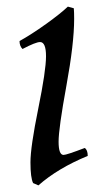

<svg xmlns="http://www.w3.org/2000/svg" viewBox="-20 -536 312 580"><path d="M204 -479Q204 -405 180.5 -276.5Q157 -148 157 -108Q157 -68 172 -68Q181 -68 236 -89Q245 -83 245 -65Q155 -28 96 24L80 17Q72 1 72 -45.5Q72 -92 95.5 -207.5Q119 -323 119 -366Q119 -409 101 -409Q88 -409 48 -388Q39 -397 39 -412Q75 -432 119 -463.5Q163 -495 185 -516L203 -511Q204 -499 204 -479Z"/></svg>

Font: Rosarivo
Style: Italic
Weight: 400
Version: Version 1.003